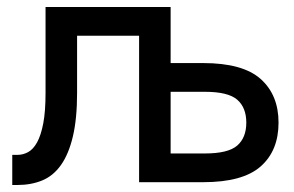

<svg xmlns="http://www.w3.org/2000/svg" viewBox="-20 -520 840 548"><path d="M15 -78H30Q46 -78 60.5 -86Q75 -94 86 -114Q97 -134 103.5 -168Q110 -202 110 -255V-500H467V-340H560Q673 -340 724 -294.5Q775 -249 775 -170Q775 -90 724 -45Q673 0 560 0H377V-418H200V-255Q200 -181 188 -130.5Q176 -80 154 -49Q132 -18 100.5 -5Q69 8 30 8H15ZM467 -258V-82H565Q631 -82 657 -104.5Q683 -127 683 -170Q683 -213 657 -235.5Q631 -258 565 -258Z"/></svg>

Font: PT Root UI Web Medium
Style: Regular
Weight: 500
Designer: Vitaly Kuzmin
Foundry: ParaType Ltd.
Version: Version 1.001W